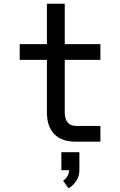

<svg xmlns="http://www.w3.org/2000/svg" viewBox="-20 -755 640 1023"><path d="M384 0Q364 0 343 -3.5Q322 -7 303.5 -16Q285 -25 270 -40Q255 -55 246 -74Q237 -93 233.5 -113.5Q230 -134 230 -155V-436H85V-520H230V-735H325V-520H515V-436H325V-155Q325 -142 328 -128.5Q331 -115 339 -104.5Q347 -94 359 -89Q371 -84 384 -84H515V0ZM345 248 316 208Q330 199 339 184Q348 169 348 152H307V56H403V152Q403 167 399 181Q395 195 387 207.5Q379 220 368.5 230.5Q358 241 345 248Z"/></svg>

Font: Iosevka SS04 Medium Extended
Style: Regular
Weight: 500
Width: 7
Monospace: yes
Designer: Belleve Invis
Foundry: Belleve Invis
Version: Version 19.0.0; ttfautohint (v1.8.4)